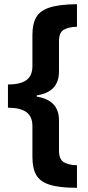

<svg xmlns="http://www.w3.org/2000/svg" viewBox="-20 -737 423 918"><path d="M348 161Q265 161 218.5 146.5Q172 132 153.5 100Q135 68 135 14V-134Q135 -180 106 -201Q77 -222 18 -222V-333Q76 -333 105.5 -353.5Q135 -374 135 -421V-571Q135 -622 153 -654Q171 -686 217 -701Q263 -716 348 -717V-609Q307 -608 284.5 -594.5Q262 -581 262 -540V-395Q262 -297 156 -281V-275Q262 -258 262 -162V-17Q262 23 283.5 37.5Q305 52 348 53Z"/></svg>

Font: Noto Sans Ethiopic SemiCondensed
Style: Bold
Weight: 700
Width: 4
Designer: Monotype Design Team
Foundry: Monotype Imaging Inc.
Version: Version 2.102; ttfautohint (v1.8.4.7-5d5b)